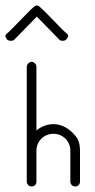

<svg xmlns="http://www.w3.org/2000/svg" viewBox="-46 -676 346 696"><path d="M78.9 -652.9C54.4 -632.7 0.9 -572.3 -23.5 -552.1C-29.3 -547.3 -25.2 -538.7 -20.4 -533C-15.6 -527.2 -1 -526.3 4.7 -531.1L87.5 -615.8L170.3 -531.1C176 -526.3 189.6 -527.2 194.4 -533C199.2 -538.7 204.3 -547.3 198.5 -552.1C174.1 -572.3 120.6 -632.7 96.1 -652.9C90.9 -657.2 84.1 -657.2 78.9 -652.9ZM148 -226C124 -226 103 -217 86 -203V-434C86 -440 83 -446 77 -449C75 -451 72 -452 69 -452C66 -452 63 -451 60 -449C55 -446 51 -440 51 -434V-150V-130V-17C51 -11 55 -5 60 -2C63 -1 66 0 69 0C72 0 75 -1 77 -2C83 -5 86 -11 86 -17V-130C86 -164 113 -191 148 -191C182 -191 209 -164 209 -130V-17C209 -11 213 -5 218 -2C221 -1 224 0 227 0C230 0 233 -1 235 -2C241 -5 244 -11 244 -17V-130C244 -164 232 -178 227 -184C207 -208 180 -226 148 -226Z"/></svg>

Font: LetsTrace
Style: basic
Weight: 500
Version: Version 002.000